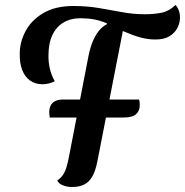

<svg xmlns="http://www.w3.org/2000/svg" viewBox="-20 -727 740 768"><path d="M150 -390Q121 -390 100 -405Q79 -420 68.5 -448Q58 -476 59 -513Q59 -558 82 -602Q105 -646 153 -674.5Q201 -703 273 -703Q327 -703 375 -695Q423 -687 468 -678.5Q513 -670 558 -670Q596 -670 626 -676Q656 -682 682 -707Q690 -699 695 -685.5Q700 -672 700 -657Q700 -636 690 -616Q680 -596 658.5 -582.5Q637 -569 602 -569Q571 -569 540.5 -577.5Q510 -586 478.5 -600Q447 -614 408 -630L407 -634Q380 -645 355.5 -649.5Q331 -654 302 -654Q243 -654 209 -616.5Q175 -579 174 -510Q173 -481 179 -454Q185 -427 199 -402Q188 -396 174.5 -393Q161 -390 150 -390ZM268 21Q248 21 231 14Q214 7 209 -5Q221 -13 230 -25Q239 -37 245 -55.5Q251 -74 256 -101L334 -503Q348 -574 380.5 -609.5Q413 -645 480 -647L369 -79Q362 -44 349.5 -21.5Q337 1 317 11Q297 21 268 21ZM179 -257Q178 -263 177.5 -270Q177 -277 177 -281Q178 -305 192 -317Q206 -329 233 -329H536Q538 -324 538.5 -317.5Q539 -311 539 -305Q539 -284 524.5 -270.5Q510 -257 475 -257Z"/></svg>

Font: Sansita Swashed Light
Style: Regular
Weight: 400
Version: Version 1.003